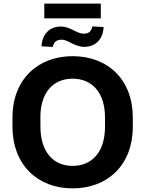

<svg xmlns="http://www.w3.org/2000/svg" viewBox="-20 -1044 813 1075"><path d="M386.7 10.7C583.5 10.7 723.6 -121.6 723.6 -334V-386.2C723.6 -597.7 584 -729.5 386.7 -729.5C189.9 -729.5 49.8 -597.2 49.8 -386.2V-334C49.8 -122.6 189.5 10.7 386.7 10.7ZM451.7 -781.7C511.7 -781.7 556.2 -819.8 560.1 -892.6L497.1 -896C491.2 -867.7 477.1 -855.5 447.8 -855.5C433.1 -855.5 418 -861.3 395 -873C366.7 -887.2 345.2 -895.5 320.8 -895.5C260.7 -895.5 216.3 -856.4 212.4 -784.7L275.4 -781.2C281.2 -808.6 296.4 -821.8 324.7 -821.8C338.4 -821.8 351.1 -817.4 375 -805.2C399.9 -792 424.8 -781.7 451.7 -781.7ZM544.4 -941.4V-1023.9H228V-941.4ZM386.7 -115.2C277.8 -115.2 207 -193.8 206.5 -334L206.1 -386.2C205.6 -525.9 277.8 -603.5 386.7 -603.5C496.1 -603.5 567.9 -524.9 567.9 -386.2V-334C567.9 -194.3 496.1 -115.2 386.7 -115.2Z"/></svg>

Font: Winston
Style: Bold
Weight: 700
Designer: Vernon Adams, Kim Jin-seong, David Berlow, Cristiano Sobral
Foundry: The Winston Project Authors
Version: Version 3.004